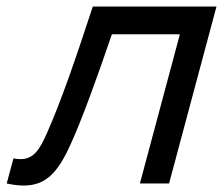

<svg xmlns="http://www.w3.org/2000/svg" viewBox="-72 -560 680 586"><path d="M-51.5 0C-32.4 4.2 -15.2 6.3 0.2 6.3C67.9 6.3 104.1 -33.8 141 -114C176.3 -189.5 227.5 -332 269.5 -455.5H477L355 0H444L588.7 -540H211.2C158.7 -379.5 114.1 -250.5 72.3 -156C49.2 -103.8 31.5 -74.3 -9.6 -74.3C-16.1 -74.3 -23.2 -75 -31 -76.5Z"/></svg>

Font: Manrope
Style: MediumItalic
Weight: 500
Italic angle: -15°
Designer: Mikhail Sharanda
Foundry: Mikhail Sharanda
Version: Version 4.502;hotconv 1.0.109;makeotfexe 2.5.65596